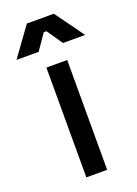

<svg xmlns="http://www.w3.org/2000/svg" viewBox="-174 -758 582 815"><g transform="rotate(-20 117.0 -350.0)"><path d="M172 -570H272L178 -700H56L-38 -570H62L111 -641H123ZM164 -496H70V0H164Z"/></g></svg>

Font: Space Text Medium
Style: Regular
Weight: 500
Designer: Florian Karsten (Space Text), Colophon Foundry (Space Mono)
Foundry: Florian Karsten
Version: Version 1.003;PS 001.003;hotconv 1.0.88;makeotf.lib2.5.64775